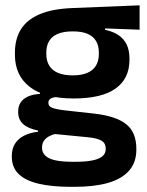

<svg xmlns="http://www.w3.org/2000/svg" viewBox="-20 -530 565 740"><path d="M264 -150.5Q152.5 -150.5 95 -194.8Q37.5 -239 37.5 -319V-326.5Q37.5 -379.5 60.5 -416.8Q83.5 -454 132.5 -475Q181.5 -496 259.5 -499L518 -509.5V-415.5L385 -420.5V-415Q416.5 -408.5 437.2 -394.2Q458 -380 468.5 -357.8Q479 -335.5 479 -304V-299.5Q479 -227 425.5 -188.8Q372 -150.5 264 -150.5ZM258 93.5H272Q311 93.5 336.5 88.2Q362 83 374.8 72.2Q387.5 61.5 387.5 44.5V43Q387.5 22 371.2 12.2Q355 2.5 319 -1L175.5 -15L205 -16.5Q186.5 -13 172.2 -6.2Q158 0.5 150 11.5Q142 22.5 142 38.5V39.5Q142 58 155 70.2Q168 82.5 194 88Q220 93.5 258 93.5ZM269 190H251Q180 190 129.5 178.2Q79 166.5 52.2 141Q25.5 115.5 25.5 73.5V71.5Q25.5 43 38 23.5Q50.5 4 73.5 -7.5Q96.5 -19 126.5 -22V-27Q88.5 -34.5 69.2 -51.8Q50 -69 50 -99V-99.5Q50 -120.5 59.5 -135Q69 -149.5 87.8 -158Q106.5 -166.5 134 -168V-182.5L242.5 -155.5L207.5 -156.5Q184.5 -156 175.5 -150.2Q166.5 -144.5 166.5 -134V-133.5Q166.5 -120.5 180.5 -114.8Q194.5 -109 227 -105L344.5 -92Q427 -82.5 466.2 -51.5Q505.5 -20.5 505.5 44V46.5Q505.5 96 477.5 127.8Q449.5 159.5 396.8 174.8Q344 190 269 190ZM260.5 -239.5Q294 -239.5 316.2 -249Q338.5 -258.5 349.8 -277Q361 -295.5 361 -322V-327.5Q361 -354 350 -372.2Q339 -390.5 317 -399.8Q295 -409 261.5 -409H260Q224.5 -409 202 -399.2Q179.5 -389.5 169 -371.2Q158.5 -353 158.5 -327.5V-322Q158.5 -295.5 169.8 -277Q181 -258.5 203.8 -249Q226.5 -239.5 260.5 -239.5Z"/></svg>

Font: Anek Devanagari SemiBold
Style: Regular
Weight: 600
Designer: Kailash Malviya (Devanagari) & Yesha Goshar (Latin)
Foundry: Ek Type
Version: Version 1.003